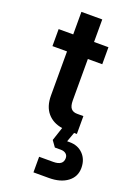

<svg xmlns="http://www.w3.org/2000/svg" viewBox="-168 -697 739 1040"><g transform="rotate(20 201.0 -177.0)"><path d="M315.9 -103V0H299.8L279.8 55.2H294.9Q342.3 55.2 372.1 85.7Q401.9 116.2 401.9 165Q401.9 215.8 361.8 245.8Q321.8 275.9 254.9 275.9H166V186H247.1Q304.2 186 304.2 144Q304.2 128.4 293 119.1Q281.7 109.9 263.2 109.9H229L204.1 75.2L230 -2.9Q176.3 -10.7 144.5 -47.6Q112.8 -84.5 112.8 -147.9V-401.9H28.8V-500H112.8V-629.9H232.9V-500H315.9V-401.9H232.9V-164.1Q232.9 -130.4 244.9 -116.7Q256.8 -103 279.8 -103Z"/></g></svg>

Font: Overused Grotesk SemiBold
Style: Regular
Weight: 600
Version: Version 0.002